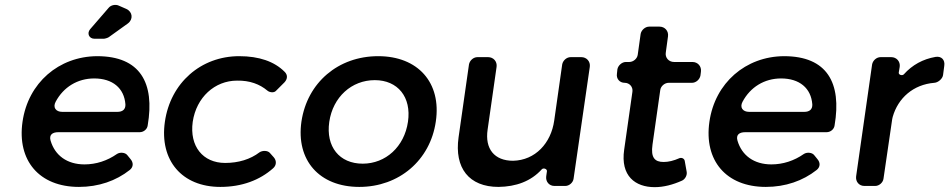

<svg xmlns="http://www.w3.org/2000/svg" viewBox="-20 -768 3921 793"><path d="M430 -615 508 -671C531 -688 528 -719 502 -731L470 -745C457 -751 438 -747 429 -736L352 -647C338 -630 348 -608 370 -608H409C413 -608 427 -612 430 -615ZM381 -536C223 -535 96 -426 73 -265C50 -105 142 4 306 4C387 4 459 -21 516 -66C531 -78 532 -96 519 -111L506 -127C497 -139 475 -140 463 -132C423 -104 377 -89 329 -89C257 -89 207 -126 189 -187C182 -211 196 -222 221 -222H557C573 -222 588 -234 590 -250C620 -426 559 -536 381 -536ZM210 -348C242 -408 300 -444 369 -444C445 -444 493 -404 498 -337C499 -316 486 -306 465 -306H237C211 -306 197 -324 210 -348Z M968 -536C810 -536 684 -426 661 -265C638 -105 732 4 890 4C979 4 1053 -24 1108 -73C1122 -85 1123 -104 1111 -118L1095 -136C1086 -147 1064 -147 1052 -139C1014 -110 965 -95 910 -95C818 -95 762 -164 776 -265C791 -366 867 -435 959 -435C1012 -436 1053 -420 1084 -394C1093 -386 1111 -384 1119 -392L1155 -428C1168 -442 1169 -459 1155 -472C1113 -514 1050 -536 968 -536Z M1542 -536C1377 -536 1249 -427 1225 -266C1202 -106 1299 4 1464 4C1628 4 1757 -106 1780 -266C1804 -427 1706 -536 1542 -536ZM1528 -437C1623 -437 1680 -367 1665 -265C1650 -162 1573 -92 1478 -92C1382 -92 1325 -162 1340 -265C1355 -367 1432 -437 1528 -437Z M2381 -532H2337C2320 -532 2305 -518 2302 -502L2269 -270C2256 -177 2191 -106 2099 -104C2022 -104 1982 -153 1994 -233L2031 -492C2034 -514 2018 -532 1996 -532H1952C1935 -532 1920 -518 1917 -502L1874 -201C1856 -74 1917 4 2039 4C2111 3 2173 -19 2218 -69C2225 -76 2240 -70 2239 -61L2236 -40C2233 -18 2248 0 2270 0H2315C2331 0 2347 -14 2349 -30L2416 -492C2419 -514 2403 -532 2381 -532Z M2787 -115C2762 -104 2741 -99 2721 -99C2685 -99 2667 -116 2675 -171L2707 -396C2709 -412 2725 -426 2742 -426H2838C2855 -426 2870 -440 2873 -456L2875 -472C2878 -494 2862 -512 2840 -512H2764C2742 -512 2726 -530 2730 -552L2739 -618C2742 -640 2726 -658 2704 -658H2661C2645 -658 2629 -644 2626 -628L2614 -542C2612 -526 2596 -512 2579 -512H2565C2549 -512 2533 -498 2530 -482L2528 -463C2525 -443 2539 -426 2560 -426C2580 -426 2595 -409 2592 -389L2558 -150C2542 -41 2604 5 2684 5C2721 5 2759 -5 2797 -22C2810 -28 2819 -45 2816 -59L2808 -104C2806 -113 2796 -118 2787 -115Z M3218 -536C3060 -535 2933 -426 2910 -265C2887 -105 2979 4 3143 4C3224 4 3296 -21 3353 -66C3368 -78 3369 -96 3356 -111L3343 -127C3334 -139 3312 -140 3300 -132C3260 -104 3214 -89 3166 -89C3094 -89 3044 -126 3026 -187C3019 -211 3033 -222 3058 -222H3394C3410 -222 3425 -234 3427 -250C3457 -426 3396 -536 3218 -536ZM3047 -348C3079 -408 3137 -444 3206 -444C3282 -444 3330 -404 3335 -337C3336 -316 3323 -306 3302 -306H3074C3048 -306 3034 -324 3047 -348Z M3661 -532H3617C3600 -532 3585 -518 3582 -502L3516 -40C3513 -18 3528 0 3550 0H3595C3611 0 3627 -14 3629 -30L3665 -276C3665 -277 3667 -285 3667 -285C3689 -363 3752 -419 3839 -426C3855 -427 3873 -443 3875 -458L3880 -496C3884 -521 3868 -537 3844 -533C3792 -524 3748 -500 3713 -461C3706 -454 3691 -459 3692 -468L3696 -492C3699 -514 3683 -532 3661 -532Z"/></svg>

Font: Trueno
Style: RoundIt
Weight: 400
Designer: Julieta Ulanovsky, Jasper
Foundry: Julieta Ulanovsky, Cannot Into Space Fonts
Version: Version 3.001